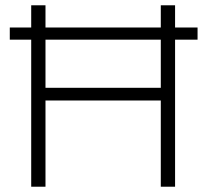

<svg xmlns="http://www.w3.org/2000/svg" viewBox="-20 -706 780 726"><path d="M98 0V-686H152V-374H588V-686H642V0H588V-326H152V0ZM17 -556V-602H727V-556Z"/></svg>

Font: Archivo Thin
Style: Regular
Weight: 250
Designer: Hector Gatti
Foundry: Omnibus-Type
Version: Version 2.001